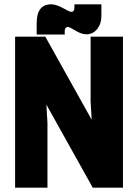

<svg xmlns="http://www.w3.org/2000/svg" viewBox="-20 -870 640 890"><path d="M410 0H550V-700H400V-400L405 -315L190 -700H50V0H200V-300L195 -385ZM150 -710V-762Q150 -850 217 -850Q241 -850 272 -832.5Q303 -815 310 -815Q325 -815 325 -835V-850H450V-795Q450 -760 430.5 -735.5Q411 -711 380 -711Q358 -711 330 -728Q302 -745 295 -745Q280 -745 280 -725V-710Z"/></svg>

Font: Millimetre
Style: Bold
Weight: 800
Designer: Jérémy Landes
Version: Version 1.0